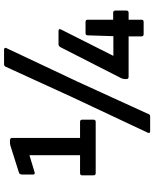

<svg xmlns="http://www.w3.org/2000/svg" viewBox="73 -800 759 945"><g transform="rotate(-90 452.5 -327.5)"><path d="M73 -236Q62 -236 62 -247V-302Q62 -313 73 -313H161V-562L78 -537Q66 -533 66 -544V-598Q66 -611 76 -614L209 -656Q217 -658 224 -658H234Q246 -658 246 -647V-313H325Q336 -313 336 -302V-247Q336 -236 325 -236ZM279 32Q267 32 272 20L446 -350L597 -680Q601 -687 608 -687H681Q686 -687 688.5 -683.5Q691 -680 688 -675L522 -323L363 25Q361 32 352 32ZM757 0Q746 0 746 -11V-74H547Q536 -74 536 -85V-92Q536 -101 540 -110L692 -408Q698 -419 707 -419H771Q787 -419 779 -405L650 -149H747L751 -275Q751 -286 762 -286H817Q828 -286 828 -275V-150H862Q873 -150 873 -139V-85Q873 -74 862 -74H828V-11Q828 0 817 0Z"/></g></svg>

Font: Sofia Sans Extra Cond
Style: Bold
Weight: 700
Width: 1
Designer: Botio Nikoltchev, Ani Petrova
Foundry: lettersoup
Version: Version 4.100; ttfautohint (v1.8.3)